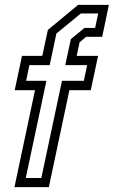

<svg xmlns="http://www.w3.org/2000/svg" viewBox="-20 -770 468 790"><path d="M39.5 0 124 -399H40.5L70.5 -540H154L177 -647L301.5 -750H428L400.5 -618.5H334.5L307.5 -596L295.5 -540H383.5L353.5 -399H265.5L181 0ZM86 -37.5H150L235 -437.5H325L338.5 -502H248.5L271.5 -609L327.5 -655H371.5L384 -714.5H312.5L212 -632L184.5 -502H101L87.5 -437.5H171Z"/></svg>

Font: Tourney Condensed Regular
Style: Italic
Weight: 400
Width: 3
Italic angle: -12°
Designer: Tyler Finck
Foundry: Etcetera Type Co
Version: Version 1.010; ttfautohint (v1.8.3)